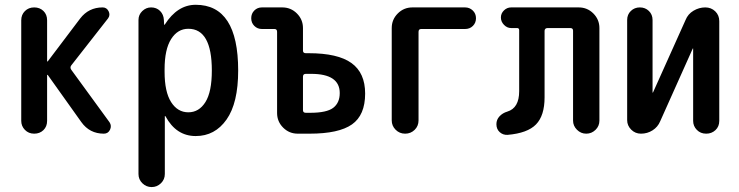

<svg xmlns="http://www.w3.org/2000/svg" viewBox="-20 -550 3040 790"><path d="M67.4 -52.7V-466.8Q67.4 -489.3 82.5 -504.4Q97.7 -519.5 120.6 -519.5Q143.6 -519.5 158.7 -504.9Q173.8 -490.2 173.8 -466.8V-297.9Q173.8 -296.9 174.8 -296.9L176.8 -297.9L309.6 -473.6Q344.7 -519.5 402.3 -519.5Q418.9 -519.5 426.8 -503.9Q434.6 -488.3 424.8 -474.6L273.4 -281.2Q266.6 -272.5 273.4 -262.7L430.7 -46.9Q440.4 -32.2 432.6 -16.1Q424.8 0 407.2 0Q348.6 0 314.5 -47.9L176.8 -241.2Q175.8 -242.2 174.8 -242.2Q173.8 -242.2 173.8 -241.2V-52.7Q173.8 -29.3 158.7 -14.6Q143.6 0 120.6 0Q97.7 0 82.5 -15.6Q67.4 -31.2 67.4 -52.7Z M657.2 -264.6V-254.9Q657.2 -171.9 684.1 -129.9Q710.9 -87.9 754.9 -87.9Q798.8 -87.9 825.2 -129.9Q851.6 -171.9 851.6 -259.8Q851.6 -431.6 754.9 -431.6Q710.9 -431.6 684.1 -389.2Q657.2 -346.7 657.2 -264.6ZM549.8 166V-467.8Q549.8 -489.3 565.4 -504.4Q581.1 -519.5 601.6 -519.5Q624 -519.5 638.7 -504.9Q653.3 -490.2 654.3 -467.8L655.3 -448.2H656.2Q658.2 -448.2 658.2 -449.2Q710 -530.3 785.2 -530.3Q960 -530.3 960 -259.8Q960 -126 912.1 -58.1Q864.3 9.8 785.2 9.8Q705.1 9.8 661.1 -71.3Q661.1 -72.3 659.2 -72.3H658.2V166Q658.2 188.5 642.1 204.1Q626 219.7 604 219.7Q582 219.7 565.9 204.1Q549.8 188.5 549.8 166Z M1226.6 -234.4V-96.7Q1226.6 -85.9 1238.3 -85.9H1256.8Q1324.2 -85.9 1351.1 -106.4Q1377.9 -127 1377.9 -167Q1377.9 -246.1 1260.7 -246.1H1238.3Q1226.6 -246.1 1226.6 -234.4ZM1057.6 -430.7Q1039.1 -430.7 1026.4 -443.4Q1013.7 -456.1 1013.7 -475.1Q1013.7 -494.1 1026.4 -506.8Q1039.1 -519.5 1057.6 -519.5H1141.6Q1176.8 -519.5 1201.7 -494.6Q1226.6 -469.7 1226.6 -434.6V-341.8Q1226.6 -331.1 1238.3 -331.1H1250Q1370.1 -331.1 1426.3 -290.5Q1482.4 -250 1482.4 -165Q1482.4 -76.2 1428.2 -38.1Q1374 0 1253.9 0H1205.1Q1169.9 0 1145 -24.9Q1120.1 -49.8 1120.1 -85V-418.9Q1120.1 -430.7 1109.4 -430.7Z M1591.8 -54.7V-434.6Q1591.8 -469.7 1616.7 -494.6Q1641.6 -519.5 1676.8 -519.5H1893.6Q1912.1 -519.5 1925.3 -506.8Q1938.5 -494.1 1938.5 -475.1Q1938.5 -456.1 1925.8 -443.4Q1913.1 -430.7 1893.6 -430.7H1712.9Q1702.1 -430.7 1702.1 -418.9V-54.7Q1702.1 -31.2 1686 -15.6Q1669.9 0 1647 0Q1624 0 1607.9 -16.1Q1591.8 -32.2 1591.8 -54.7Z M2068.4 4.9Q2049.8 5.9 2036.1 -6.3Q2022.5 -18.6 2022.5 -39.1Q2022.5 -57.6 2035.2 -71.3Q2047.9 -85 2067.4 -90.8Q2116.2 -105.5 2116.2 -174.8V-425.8Q2116.2 -434.6 2107.4 -434.6H2083Q2066.4 -434.6 2053.7 -447.8Q2041 -460.9 2041 -478Q2041 -495.1 2053.7 -507.3Q2066.4 -519.5 2083 -519.5H2361.3Q2396.5 -519.5 2421.4 -494.6Q2446.3 -469.7 2446.3 -434.6V-53.7Q2446.3 -31.2 2430.2 -15.6Q2414.1 0 2392.1 0Q2370.1 0 2354 -16.1Q2337.9 -32.2 2337.9 -53.7V-423.8Q2337.9 -434.6 2326.2 -434.6H2233.4Q2221.7 -434.6 2220.7 -423.8V-149.4Q2220.7 -74.2 2185.5 -38.1Q2150.4 -2 2068.4 4.9Z M2617.2 0Q2593.8 0 2577.1 -16.6Q2560.5 -33.2 2560.5 -55.7V-467.8Q2560.5 -490.2 2575.7 -504.9Q2590.8 -519.5 2612.8 -519.5Q2634.8 -519.5 2649.9 -504.9Q2665 -490.2 2665 -467.8V-169.9Q2665 -168.9 2666 -168.9Q2667 -168.9 2667 -169.9L2800.8 -467.8Q2810.5 -492.2 2833.5 -505.9Q2856.4 -519.5 2881.8 -519.5Q2906.2 -519.5 2922.9 -503.4Q2939.5 -487.3 2939.5 -462.9V-52.7Q2939.5 -29.3 2923.8 -14.6Q2908.2 0 2885.7 0Q2862.3 0 2847.2 -15.6Q2832 -31.2 2832 -52.7V-349.6Q2832 -350.6 2831.1 -350.6Q2830.1 -350.6 2830.1 -349.6L2696.3 -50.8Q2686.5 -27.3 2665 -13.7Q2643.6 0 2617.2 0Z"/></svg>

Font: Rounded-X Mgen+ 2m medium
Style: Regular
Weight: 500
Designer: [Source Han Sans]
Ryoko NISHIZUKA  (kana & ideographs); Paul D. Hunt (Latin, Greek & Cyrillic); Wenlong ZHANG  (bopomofo
Version: Version 1.059.20150602